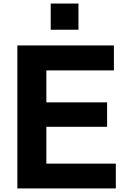

<svg xmlns="http://www.w3.org/2000/svg" viewBox="-20 -1054 693 1074"><path d="M77.1 0V-799.8H617.2V-660.2H239.3V-481.4H579.1V-344.7H239.3V-138.7H627.9V0ZM263.7 -887.7V-1034.2H418.9V-887.7Z"/></svg>

Font: Gothic A1 Black
Style: Regular
Weight: 900
Version: Version 2.50